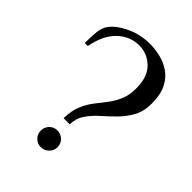

<svg xmlns="http://www.w3.org/2000/svg" viewBox="-203 -776 885 885"><g transform="rotate(45 239.0 -333.5)"><path d="M206 -156Q207 -206 221.5 -240.5Q236 -275 257 -302Q278 -329 298 -355Q318 -381 332 -413Q346 -445 346 -490Q346 -565 307 -602.5Q268 -640 216 -640Q156 -640 110.5 -596.5Q65 -553 50 -470H30Q30 -508 33 -542.5Q36 -577 55 -600Q82 -633 134 -656.5Q186 -680 246 -680Q276 -680 310.5 -672.5Q345 -665 376 -645Q407 -625 426.5 -587.5Q446 -550 446 -490Q446 -440 426 -403.5Q406 -367 377 -338Q348 -309 318 -282.5Q288 -256 267.5 -226Q247 -196 246 -156ZM226 13Q203 13 187.5 -3Q172 -19 172 -41Q172 -64 187.5 -80Q203 -96 226 -96Q249 -96 265 -80Q281 -64 281 -41Q281 -19 264.5 -3Q248 13 226 13Z"/></g></svg>

Font: El Messiri
Style: Regular
Weight: 400
Designer: Mohamed Gaber
Foundry: Kief Type Foundry
Version: Version 2.020